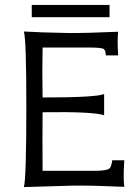

<svg xmlns="http://www.w3.org/2000/svg" viewBox="-20 -754 565 780"><path d="M485 5Q350 -1 279 0Q213 2 77 6Q87 -27 87 -324Q87 -593 77 -626Q144 -622 253 -620Q325 -619 460 -625Q456 -590 460 -529H410L408 -545Q408 -548 402 -554Q398 -561 338 -561H153Q151 -468 153 -358Q370 -358 403 -372V-286Q356 -301 153 -298Q152 -187 153 -60H364Q418 -60 427 -72Q433 -81 436 -103H485Q480 -30 485 5ZM425 -734V-684H109V-734Z"/></svg>

Font: GFS Neohellenic Rg
Style: Regular
Weight: 400
Designer: Takis Katsoulidis and George D. Matthiopoulos
Foundry: Takis Katsoulidis and George D. Matthiopoulos
Version: Version 1.0